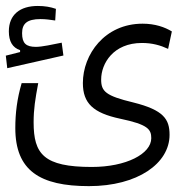

<svg xmlns="http://www.w3.org/2000/svg" viewBox="-29 -467 635 651"><path d="M272.5 164.1C438 164.1 545.9 86.9 545.9 -9.8C545.9 -62.5 526.4 -93.8 422.9 -119.6C329.1 -142.1 314 -157.2 314 -197.3C314 -252 355.5 -321.3 452.1 -321.3C487.3 -321.3 514.6 -313.5 541 -301.3L553.7 -360.4C529.8 -375 496.6 -386.7 454.6 -386.7C325.7 -386.7 252 -282.2 252 -185.5C252 -116.7 287.1 -84 378.4 -64.5C472.2 -44.9 483.9 -28.8 483.9 1.5C483.9 54.7 398.9 99.1 282.2 99.1C119.1 99.1 85 55.2 85 -52.2C85 -96.7 90.3 -130.4 100.6 -185.1H44.4C28.8 -131.8 22.9 -83 22.9 -32.7C22.9 111.3 106 164.1 272.5 164.1ZM-4.4 -235.8 186 -278.8 180.2 -322.3C149.9 -316.4 114.3 -308.1 92.8 -308.1C59.6 -308.1 45.9 -319.8 45.9 -354.5C45.9 -386.2 62 -402.3 108.4 -402.3C126 -402.3 141.6 -399.9 158.2 -397.5L160.6 -437C142.1 -443.4 123 -446.8 99.1 -446.8C38.6 -446.8 1 -417 1 -360.8C1 -326.7 13.2 -305.7 39.1 -296.9V-290.5L-9.3 -278.3Z"/></svg>

Font: Cascadia Mono NF Light
Style: Regular
Weight: 300
Monospace: yes
Designer: Aaron Bell
Foundry: Saja Typeworks
Version: Version 2404.023